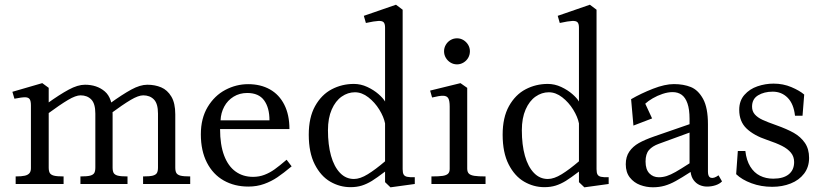

<svg xmlns="http://www.w3.org/2000/svg" viewBox="-20 -780 3490 814"><path d="M111.1 -66.8V-332.9Q111.1 -351.6 105.9 -359.4Q100.6 -367.2 87 -367.6Q73.4 -367.9 41.2 -361.5L32.5 -390.8L159.2 -427.6L186.5 -407.6V-69.8Q186.5 -54.4 191.1 -46.6Q195.6 -38.9 208.3 -35.4Q221 -32 249.6 -32V0H46.4V-32Q72.1 -32 85.6 -35.2Q99 -38.5 105.1 -46.1Q111.1 -53.6 111.1 -66.8ZM384.2 -69.8V-298.4Q384.2 -340.6 367 -358.2Q349.8 -375.8 321.5 -375.8Q301.2 -375.8 268.4 -356.3Q235.6 -336.9 179.9 -296V-341.2Q232.5 -379.1 271.1 -399.9Q309.6 -420.8 340.1 -420.8Q391 -420.8 424.2 -392.5Q457.4 -364.2 457.4 -295.4V-69.8Q457.4 -54.4 461.9 -46.6Q466.5 -38.9 479.2 -35.4Q491.9 -32 520.6 -32V0H321V-32Q349.8 -32 362.4 -35.4Q375.1 -38.9 379.7 -46.6Q384.2 -54.4 384.2 -69.8ZM649.8 -69.8V-298.4Q649.8 -340.6 632.6 -358.2Q615.5 -375.8 587.2 -375.8Q566.8 -375.8 533.9 -356.3Q501.1 -336.9 445.6 -296V-341.2Q498.4 -379.4 536.3 -400.1Q574.2 -420.8 604.6 -420.8Q637 -420.8 663.4 -409.6Q689.8 -398.4 706.4 -370.6Q723.1 -342.9 723.1 -295.4V-69.8Q723.1 -54.4 727.7 -46.6Q732.2 -38.9 744.9 -35.4Q757.6 -32 786.4 -32V0H586.6V-32Q615.2 -32 627.9 -35.4Q640.6 -38.9 645.2 -46.6Q649.8 -54.4 649.8 -69.8Z M831.5 -210.6Q831.5 -278.2 860.4 -326.4Q889.4 -374.6 935.4 -398.9Q981.5 -423.2 1031.9 -423.2Q1084.9 -423.2 1124.4 -401Q1163.9 -378.8 1185.5 -335.8Q1207.1 -292.9 1207.1 -232.9H913Q913 -165.9 930.2 -120.6Q947.4 -75.2 978.8 -52.8Q1010.1 -30.2 1052.8 -30.2Q1078.9 -30.2 1101.3 -38.9Q1123.8 -47.5 1144.2 -62.1Q1164.6 -76.6 1195.1 -102.8L1216.4 -74.8Q1181.8 -45.9 1156.1 -28.5Q1130.5 -11.1 1099.8 -0.1Q1069.1 11 1032.9 11Q974.1 11 928.5 -14.8Q882.9 -40.6 857.2 -90.7Q831.5 -140.8 831.5 -210.6ZM1028.1 -385.8Q995.8 -385.8 970.4 -370.2Q945 -354.6 930.7 -328.1Q916.4 -301.5 915.1 -269.9H1122.4Q1122.5 -323.1 1099.8 -354.4Q1077.1 -385.8 1028.1 -385.8Z M1289 -209Q1289 -282 1315.9 -330.3Q1342.9 -378.6 1386.3 -401.4Q1429.8 -424.2 1480.4 -424.2Q1509.6 -424.2 1537.1 -411.4Q1564.6 -398.6 1584.7 -381Q1604.8 -363.4 1612.5 -349.5V-663.1Q1612.5 -678.9 1606.6 -685.4Q1600.6 -691.9 1584.3 -691.2Q1568 -690.6 1531.2 -682.6L1522.5 -712.9L1658.8 -760L1687.1 -738.8V-62.8Q1687.1 -47.2 1691.3 -40.1Q1695.5 -32.9 1705.8 -30.5Q1716.1 -28.1 1738.5 -28.8V0L1635.4 14.2L1612.5 -7.8V-52.6Q1578.2 -26.4 1556.8 -13.1Q1535.2 0.1 1513.9 6.8Q1492.5 13.5 1466 13.5Q1420.4 13.5 1380.2 -9.8Q1340 -33.1 1314.5 -83Q1289 -132.9 1289 -209ZM1612.5 -96.1V-256.8Q1607.2 -284.2 1588.2 -315.2Q1569.1 -346.1 1541.7 -367.4Q1514.2 -388.8 1484.6 -388.8Q1454.8 -388.8 1428.6 -370.5Q1402.4 -352.2 1386.4 -315.8Q1370.4 -279.4 1370.4 -227.9Q1370.4 -166 1383.4 -119.6Q1396.5 -73.2 1421.4 -47.2Q1446.2 -21.2 1480.6 -21.2Q1506.8 -21.2 1539.4 -41.4Q1572.1 -61.5 1612.5 -96.1Z M1886.5 -63.9V-327.9Q1886.5 -352.9 1880.6 -363.2Q1874.8 -373.5 1859.3 -374Q1843.9 -374.5 1811.9 -366.6L1803.5 -395.9L1932.2 -427.5L1960.8 -407.5V-65.4Q1960.8 -51.2 1967.6 -44.2Q1974.5 -37.2 1990.6 -34.6Q2006.6 -32 2038.5 -32V0H1809.1V-32Q1841 -32 1856.9 -34.4Q1872.8 -36.9 1879.6 -43.6Q1886.5 -50.4 1886.5 -63.9ZM1862.6 -562.8Q1862.6 -577.4 1870.1 -590.1Q1877.6 -602.9 1890.1 -610.2Q1902.6 -617.6 1917.6 -617.6Q1932.2 -617.6 1944.8 -610.1Q1957.2 -602.5 1964.8 -589.9Q1972.2 -577.4 1972.2 -562.8Q1972.2 -547.5 1964.9 -534.9Q1957.6 -522.2 1944.9 -514.7Q1932.2 -507.1 1917.6 -507.1Q1902.6 -507.1 1890.1 -514.7Q1877.6 -522.2 1870.1 -534.9Q1862.6 -547.5 1862.6 -562.8Z M2111 -209Q2111 -282 2137.9 -330.3Q2164.9 -378.6 2208.3 -401.4Q2251.8 -424.2 2302.4 -424.2Q2331.6 -424.2 2359.1 -411.4Q2386.6 -398.6 2406.7 -381Q2426.8 -363.4 2434.5 -349.5V-663.1Q2434.5 -678.9 2428.6 -685.4Q2422.6 -691.9 2406.3 -691.2Q2390 -690.6 2353.2 -682.6L2344.5 -712.9L2480.8 -760L2509.1 -738.8V-62.8Q2509.1 -47.2 2513.3 -40.1Q2517.5 -32.9 2527.8 -30.5Q2538.1 -28.1 2560.5 -28.8V0L2457.4 14.2L2434.5 -7.8V-52.6Q2400.2 -26.4 2378.8 -13.1Q2357.2 0.1 2335.9 6.8Q2314.5 13.5 2288 13.5Q2242.4 13.5 2202.2 -9.8Q2162 -33.1 2136.5 -83Q2111 -132.9 2111 -209ZM2434.5 -96.1V-256.8Q2429.2 -284.2 2410.2 -315.2Q2391.1 -346.1 2363.7 -367.4Q2336.2 -388.8 2306.6 -388.8Q2276.8 -388.8 2250.6 -370.5Q2224.4 -352.2 2208.4 -315.8Q2192.4 -279.4 2192.4 -227.9Q2192.4 -166 2205.4 -119.6Q2218.5 -73.2 2243.4 -47.2Q2268.2 -21.2 2302.6 -21.2Q2328.8 -21.2 2361.4 -41.4Q2394.1 -61.5 2434.5 -96.1Z M2633 -83.6Q2633 -115.4 2648 -137.3Q2663 -159.2 2688.4 -173.5Q2713.8 -187.8 2753.5 -201.6L2903.4 -253.5V-276Q2903.4 -316.4 2894.6 -341.5Q2885.9 -366.6 2870 -378.1Q2854.1 -389.5 2831.6 -389.5Q2811.6 -389.5 2789.1 -382Q2766.6 -374.5 2747.3 -363.2Q2728 -352 2715.6 -340.4L2744.6 -277.9L2665.5 -247.6L2655.6 -359.5Q2697.8 -384 2748.5 -403.8Q2799.2 -423.5 2837 -423.5Q2877.9 -423.5 2909.1 -410.9Q2940.2 -398.2 2960.8 -360.7Q2981.4 -323.1 2981.4 -253V-51.8Q2981.4 -29.8 2994.2 -26.2Q3007 -22.8 3026.2 -36.8L3041.1 -11Q3031.2 -0.5 3014.1 5.2Q2996.9 11 2977.4 11Q2960.9 11 2946 4.4Q2931.1 -2.2 2920.8 -16.2Q2910.4 -30.1 2907.9 -51Q2868.5 -25.5 2844.6 -12.4Q2820.8 0.8 2797.8 7.4Q2774.8 14 2747.9 14Q2720 14 2693.8 4.2Q2667.5 -5.6 2650.2 -27.6Q2633 -49.5 2633 -83.6ZM2903.4 -87.6V-217.9L2772.9 -170.2Q2745.9 -160.5 2731.4 -143.9Q2716.9 -127.4 2716.9 -95.1Q2716.9 -61.9 2732.8 -45.2Q2748.8 -28.5 2773.2 -28.5Q2790.1 -28.5 2806.7 -33.8Q2823.2 -39.1 2844.2 -51Q2865.2 -62.9 2903.4 -87.6Z M3101 -41.6 3108.1 -139.9H3140Q3144.5 -100.4 3160.7 -74Q3176.9 -47.6 3201.9 -35.1Q3226.9 -22.5 3258.2 -22.5Q3300.8 -22.5 3323.8 -40.9Q3346.8 -59.4 3346.8 -93Q3346.8 -116.1 3333.2 -132.6Q3319.6 -149.1 3295.6 -161.3Q3271.5 -173.5 3232.1 -186.8Q3176.1 -205.5 3145.1 -235.1Q3114 -264.8 3114 -314.4Q3114 -352.9 3136.1 -377.8Q3158.1 -402.8 3191.4 -414.1Q3224.8 -425.5 3259.6 -425.5Q3300.2 -425.5 3335.1 -410.7Q3370 -395.9 3389.5 -379.1L3382.4 -289.2H3350.5Q3344.9 -339.8 3319.3 -365.6Q3293.8 -391.4 3255.9 -391.4Q3219.6 -391.4 3194 -375.9Q3168.4 -360.4 3168.4 -328Q3168.4 -308.2 3180.2 -294.9Q3192 -281.6 3212.5 -272.1Q3233 -262.5 3271.5 -249Q3316 -233.2 3345.2 -216.8Q3374.4 -200.2 3392.3 -174.4Q3410.2 -148.5 3410.2 -110.6Q3410.2 -71.8 3389 -43.9Q3367.8 -16.1 3332.2 -2.1Q3296.8 12 3254 12Q3206.5 12 3165.9 -3.1Q3125.2 -18.1 3101 -41.6Z"/></svg>

Font: Didactic
Style: Regular
Weight: 400
Designer: Tyler Finck
Foundry: Etcetera Type Co
Version: Version 3.007;FEAKit 1.0